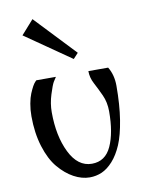

<svg xmlns="http://www.w3.org/2000/svg" viewBox="-89 -860 714 933"><g transform="rotate(-10 268.0 -393.0)"><path d="M136.7 -795.9 75.2 -726.6 300.8 -570.3 325.2 -596.7ZM49.8 -332C49.8 -276.7 56.8 -226.6 70.8 -181.6C84.8 -136.7 103.2 -100.7 126 -73.7C148.8 -46.7 173.3 -26 199.7 -11.7C226.1 2.6 252.3 9.8 278.3 9.8C299.2 9.8 319 5.7 337.9 -2.4C356.8 -10.6 375.2 -24.6 393.1 -44.4C411 -64.3 426.4 -89.5 439.5 -120.1C452.5 -150.7 462.9 -190.4 470.7 -239.3C478.5 -288.1 482.4 -343.8 482.4 -406.2C482.4 -442.1 474.3 -473.3 458 -500H360.4C360.4 -478.5 365.7 -457.7 376.5 -437.5C387.2 -417.3 398.1 -395.2 409.2 -371.1C420.2 -347 425.8 -320 425.8 -290C425.8 -219.7 415.9 -162.8 396 -119.1C376.1 -75.5 344.1 -53.7 299.8 -53.7C253.6 -53.7 217.1 -80.9 190.4 -135.3C163.7 -189.6 150.4 -255.9 150.4 -334C150.4 -362.6 154.9 -391.4 164.1 -420.4C173.2 -449.4 180.5 -468.6 186 -478C191.6 -487.5 196.3 -494.8 200.2 -500H103.5L97.7 -494.1C93.8 -490.2 89.2 -483.7 84 -474.6C78.8 -464.8 73.6 -453.8 68.4 -441.4C63.2 -429 58.8 -413.1 55.2 -393.6C51.6 -374 49.8 -353.5 49.8 -332Z"/></g></svg>

Font: TriodPostnaja
Style: Medium
Weight: 500
Version: 20110805; ttfautohint (v0.96) -l 8 -r 50 -G 200 -x 14 -w "G"